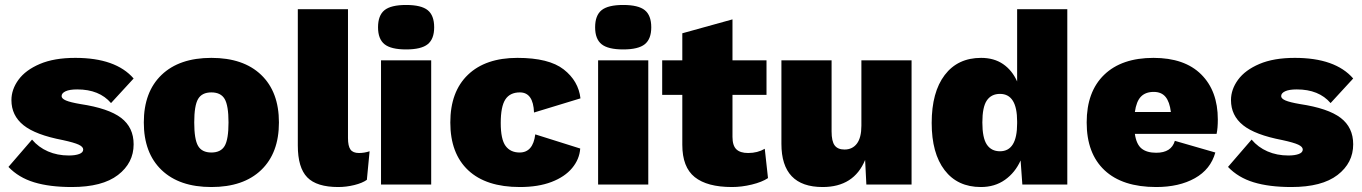

<svg xmlns="http://www.w3.org/2000/svg" viewBox="-20 -743 5485 773"><path d="M14 -71 109 -181Q135 -150 173 -133.5Q211 -117 257 -117Q283 -117 299 -123Q315 -129 315 -141Q315 -152 297 -160.5Q279 -169 233 -179Q123 -200 74.5 -239Q26 -278 26 -340Q26 -383 54.5 -422Q83 -461 140.5 -485.5Q198 -510 283 -510Q446 -510 518 -427L427 -328Q380 -383 291 -383Q260 -383 244 -375.5Q228 -368 228 -356Q228 -346 245.5 -338.5Q263 -331 304 -324Q417 -307 467.5 -268.5Q518 -230 518 -162Q518 -87 455 -38.5Q392 10 269 10Q180 10 117.5 -9Q55 -28 14 -71Z M1103 -250Q1103 -127 1031.5 -58.5Q960 10 831 10Q702 10 630.5 -58.5Q559 -127 559 -250Q559 -373 630.5 -441.5Q702 -510 831 -510Q960 -510 1031.5 -441.5Q1103 -373 1103 -250ZM762 -250Q762 -182 777.5 -155.5Q793 -129 831 -129Q869 -129 884.5 -155.5Q900 -182 900 -250Q900 -318 884.5 -344.5Q869 -371 831 -371Q793 -371 777.5 -344.5Q762 -318 762 -250Z M1381 -187Q1381 -155 1391 -141Q1401 -127 1425 -127Q1447 -127 1468 -134L1457 -19Q1439 -6 1406.5 2Q1374 10 1342 10Q1255 10 1217 -29Q1179 -68 1179 -157V-706H1381Z M1502 -633Q1502 -681 1528 -702Q1554 -723 1615 -723Q1676 -723 1702 -702Q1728 -681 1728 -633Q1728 -586 1702 -565Q1676 -544 1615 -544Q1554 -544 1528 -565Q1502 -586 1502 -633ZM1716 0H1514V-500H1716Z M2317 -347 2130 -290Q2127 -371 2073 -371Q2033 -371 2014.5 -342.5Q1996 -314 1996 -248Q1996 -182 2015.5 -155.5Q2035 -129 2072 -129Q2126 -129 2135 -202L2316 -145Q2313 -102 2283.5 -66.5Q2254 -31 2200.5 -10.5Q2147 10 2073 10Q1937 10 1865 -57.5Q1793 -125 1793 -250Q1793 -374 1864 -442Q1935 -510 2063 -510Q2190 -510 2249.5 -463.5Q2309 -417 2317 -347Z M2376 -633Q2376 -681 2402 -702Q2428 -723 2489 -723Q2550 -723 2576 -702Q2602 -681 2602 -633Q2602 -586 2576 -565Q2550 -544 2489 -544Q2428 -544 2402 -565Q2376 -586 2376 -633ZM2590 0H2388V-500H2590Z M3072 -26Q3048 -10 3007 0Q2966 10 2927 10Q2827 10 2777 -30Q2727 -70 2727 -160V-361H2646V-500H2727V-609L2929 -665V-500H3066V-361H2929V-192Q2929 -157 2944.5 -142Q2960 -127 2992 -127Q3030 -127 3059 -144Z M3650 -500V0H3468L3463 -99Q3418 10 3292 10Q3126 10 3126 -164V-500H3328V-214Q3328 -174 3340.5 -157.5Q3353 -141 3380 -141Q3412 -141 3430 -165Q3448 -189 3448 -237V-500Z M4277 -706V0H4096L4089 -97Q4067 -48 4026 -19Q3985 10 3929 10Q3835 10 3783 -58Q3731 -126 3731 -248Q3731 -372 3783.5 -441Q3836 -510 3930 -510Q3982 -510 4018.5 -485Q4055 -460 4075 -415V-706ZM4075 -246V-255V-254Q4075 -365 4006 -365Q3971 -365 3953 -338.5Q3935 -312 3935 -250Q3935 -188 3953 -161Q3971 -134 4006 -134Q4075 -134 4075 -246Z M4878 -204H4549Q4555 -162 4576 -145Q4597 -128 4635 -128Q4696 -128 4710 -176L4873 -129Q4854 -61 4790.5 -25.5Q4727 10 4635 10Q4499 10 4427 -57.5Q4355 -125 4355 -250Q4355 -374 4425.5 -442Q4496 -510 4624 -510Q4749 -510 4816 -443.5Q4883 -377 4883 -262Q4883 -226 4878 -204ZM4549 -292H4694Q4689 -333 4672.5 -353Q4656 -373 4625 -373Q4592 -373 4573.5 -354Q4555 -335 4549 -292Z M4924 -71 5019 -181Q5045 -150 5083 -133.5Q5121 -117 5167 -117Q5193 -117 5209 -123Q5225 -129 5225 -141Q5225 -152 5207 -160.5Q5189 -169 5143 -179Q5033 -200 4984.5 -239Q4936 -278 4936 -340Q4936 -383 4964.5 -422Q4993 -461 5050.5 -485.5Q5108 -510 5193 -510Q5356 -510 5428 -427L5337 -328Q5290 -383 5201 -383Q5170 -383 5154 -375.5Q5138 -368 5138 -356Q5138 -346 5155.5 -338.5Q5173 -331 5214 -324Q5327 -307 5377.5 -268.5Q5428 -230 5428 -162Q5428 -87 5365 -38.5Q5302 10 5179 10Q5090 10 5027.5 -9Q4965 -28 4924 -71Z"/></svg>

Font: Work Sans ExtraBold
Style: Regular
Weight: 800
Designer: Wei Huang
Foundry: Wei Huang
Version: Version 1.500